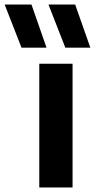

<svg xmlns="http://www.w3.org/2000/svg" viewBox="-118 -828 418 848"><path d="M55.5 0V-546.5H202.5V0ZM170.5 -617.5 96 -808H214L281 -617.5ZM-23 -617.5 -97.5 -808H21L87.5 -617.5Z"/></svg>

Font: Encode Sans Semi Condensed
Style: Bold
Weight: 700
Width: 4
Designer: Multiple Designers
Foundry: Impallari Type
Version: Version 3.000; ttfautohint (v1.8.3) -l 8 -r 50 -G 200 -x 14 